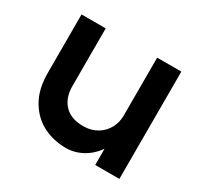

<svg xmlns="http://www.w3.org/2000/svg" viewBox="-118 -664 851 820"><g transform="rotate(30 307.0 -254.5)"><path d="M312 -107.6Q348.6 -107.6 378 -124.8Q407.4 -142 423.3 -171.5Q439.2 -201 438.6 -236V-519H557.8V10.2H438.6V-69.8Q420.4 -43.8 397.5 -26.2Q374.6 -8.6 348 0.8Q321.4 10.2 294 10.2Q232.4 10.2 181.2 -15.6Q130 -41.4 98.3 -95.2Q66.6 -149 66.6 -229.2V-517.4H185.8V-232.4Q185.8 -176.2 217.5 -141.9Q249.2 -107.6 312 -107.6Z"/></g></svg>

Font: SUIT Variable
Style: Regular
Weight: 400
Designer: Sunn Youn; Korean Glyphs from Source Han Sans (Sandoll Communications; Soo-young Jang, Joo-yeon Kang)
Foundry: Sunn
Version: Version 1.150;FEAKit 1.0